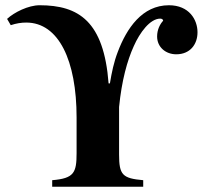

<svg xmlns="http://www.w3.org/2000/svg" viewBox="-20 -712 783 732"><path d="M394 -394C376 -631 280 -692 131 -692C88 -692 34 -665 7 -640L21 -616C42 -623 61 -626 80 -626C204 -626 272 -481 272 -264V-128C272 -53 262 -32 179 -25V0H526V-25C447 -32 434 -45 434 -123V-304C444 -405 465 -481 490 -536C513 -588 552 -641 591 -641C598 -641 602 -637 602 -633C590 -620 579 -599 579 -573C579 -532 612 -505 652 -505C704 -505 733 -542 733 -589C733 -637 701 -692 624 -692C522 -692 463 -604 429 -514C414 -475 406 -436 399 -394Z"/></svg>

Font: STIXGeneral
Style: Bold
Weight: 700
Designer: MicroPress Inc., with final additions and corrections provided by Coen Hoffman, Elsevier (retired)
Version: Version 1.1.0